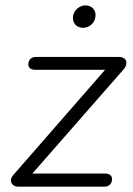

<svg xmlns="http://www.w3.org/2000/svg" viewBox="-20 -698 499 718"><path d="M48 0H370C388 0 399 -11 399 -29C399 -41 389 -49 373 -49H101L440 -436C463 -461 453 -485 425 -485H115C97 -485 86 -475 86 -457C86 -445 95 -437 112 -437H373L31 -45C11 -24 23 0 48 0ZM290 -594C314 -594 335 -612 337 -636C340 -659 324 -678 300 -678C277 -678 255 -659 253 -636C250 -612 267 -594 290 -594Z"/></svg>

Font: SN Pro Light
Style: Italic
Weight: 300
Italic angle: -8.99998°
Designer: Tobias Whetton
Foundry: Supernotes
Version: Version 1.001;Glyphs 3.2 (3249)